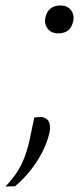

<svg xmlns="http://www.w3.org/2000/svg" viewBox="-62 -525 303 702"><path d="M151 -403Q125 -403 112 -420.5Q102.5 -433 102.5 -448.5Q102.5 -454.5 104 -461Q114 -505 159 -505Q184 -505 197 -488.5Q207 -476 207 -459.5Q207 -454.5 206 -449Q197 -403 151 -403ZM-42 157Q-2.5 115.5 16.8 75.2Q36 35 47 -16.5Q51 -36 55 -56Q59 -75.5 63.5 -95.5L90.5 -97.5Q110.5 -93.5 117 -79Q121 -70 121 -58.5Q121 -51 119.5 -43Q111.5 -5 91.8 32.8Q72 70.5 45.8 102.5Q19.5 134.5 -7 156Z"/></svg>

Font: Heraclito ExtraLight
Style: Italic
Weight: 200
Italic angle: -12°
Designer: Kostas Bartsokas (font) & Cristiano Sobral (main changes)
Foundry: Kostas Bartsokas (font) & Cristiano Sobral (main changes)
Version: Version 1.00;July 8, 2020;FontCreator 13.0.0.2655 64-bit